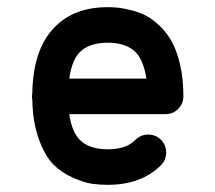

<svg xmlns="http://www.w3.org/2000/svg" viewBox="-20 -497 600 535"><path d="M388 -278Q379 -335 352.5 -356.5Q326 -378 281 -378Q234 -378 207.5 -356.5Q181 -335 173 -278ZM173 -179Q181 -124 207.5 -102.5Q234 -81 280 -81Q332 -81 357 -107Q372 -122 393 -122Q414 -122 428.5 -107.5Q443 -93 443 -72Q443 -51 428 -36Q373 18 280 18Q257 18 236 15Q215 12 183 -2Q151 -16 128 -39.5Q105 -63 88 -110Q71 -157 70 -220Q69 -224 69 -228.5Q69 -233 70 -237Q72 -361 133 -422Q187 -477 280 -477Q295 -477 309.5 -475.5Q324 -474 346 -468.5Q368 -463 386.5 -453.5Q405 -444 425 -425Q445 -406 459 -380.5Q473 -355 482 -316Q491 -277 491 -229Q491 -208 476.5 -193.5Q462 -179 441 -179Z"/></svg>

Font: Brass Mono
Style: Bold
Weight: 700
Monospace: yes
Version: Version 1.100; ttfautohint (v1.8.3) -l 8 -r 50 -G 200 -x 14 